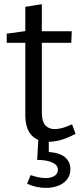

<svg xmlns="http://www.w3.org/2000/svg" viewBox="-20 -680 402 933"><path d="M215.3 9Q162.7 9 132.8 -23.5Q103 -56 103 -122V-484.7L115.7 -472H12.7V-516.3L116.7 -530.7L103 -515V-646.7L183.3 -659.7V-515L172.3 -528H328.7L326.3 -472H172.3L183.3 -484.7V-133Q183.3 -90.7 199.8 -71.7Q216.3 -52.7 246 -52.7Q264 -52.7 285.2 -58.8Q306.3 -65 330.3 -76L347 -29.7Q276.3 9 215.3 9ZM202.7 233Q180.7 233 157 228Q133.3 223 111.7 212.7L129 170.7Q146 177 165.7 181.2Q185.3 185.3 202.3 185.3Q227.3 185.3 244.3 175Q261.3 164.7 261.3 144.3Q261.3 129.3 249 119Q236.7 108.7 214.3 103Q192 97.3 160.7 97L166 0H217V58.3Q273.7 63.3 297.8 85.8Q322 108.3 322 140.7Q322 171.7 305.7 192.2Q289.3 212.7 262.3 222.8Q235.3 233 202.7 233Z"/></svg>

Font: Bitter Thin
Style: Regular
Weight: 100
Designer: Sol Matas, and Bitter project Authors
Foundry: Sol Matas
Version: Version 2.002